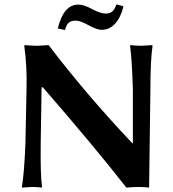

<svg xmlns="http://www.w3.org/2000/svg" viewBox="-20 -854 788 877"><path d="M462.9 -792Q480 -792 491.5 -800.5Q502.9 -809.1 512.2 -834L543.9 -825.2Q532.7 -776.4 506.8 -747.1Q481 -717.8 443.8 -717.8Q422.9 -717.8 384.5 -738.8Q346.2 -759.8 326.2 -759.8Q305.2 -759.8 294.2 -750.5Q283.2 -741.2 276.9 -716.8L244.1 -724.1Q270 -833 337.9 -833Q362.8 -833 400.9 -812.5Q439 -792 462.9 -792ZM101.1 -444.8Q104 -552.7 90.8 -645L92.8 -647.9Q129.9 -645 152.8 -645L202.1 -647.9Q375.5 -420.4 584 -200.2H586.9V-444.8Q583 -578.6 574.2 -645L576.2 -647.9Q602.1 -645 626 -645L674.8 -647.9L676.8 -645Q667 -579.1 667 -444.8L661.1 2.9Q637.2 0 612.8 0Q589.8 0 557.1 2.9Q417 -177.2 175.8 -455.1H169.9L166 -200.2Q164.1 -58.1 171.9 0L169.9 2.9Q149.9 0 126 0L81.1 2.9L80.1 0Q91.3 -70.8 96.2 -200.2Z"/></svg>

Font: Linux Biolinum O
Style: Bold
Weight: 700
Designer: Philipp H. Poll
Foundry: Philipp H. Poll
Version: Version 1.3.2